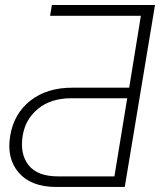

<svg xmlns="http://www.w3.org/2000/svg" viewBox="-20 -742 635 762"><path d="M475.1 0H203.1Q104 0 54.7 -56.4Q5.4 -112.8 20.5 -203.1Q35.2 -291.5 101.1 -343Q167 -394.5 269 -394H492.7L539.1 -679.2H178.7L186 -722.2H595.2ZM434.1 -42 484.9 -352.1H261.2Q181.6 -351.6 131.3 -310.5Q81.1 -269.5 70.3 -204.6Q58.1 -131.3 93.3 -86.7Q128.4 -42 210.4 -42Z"/></svg>

Font: Inter Display Extra Light
Style: Italic
Weight: 200
Italic angle: -9.39999°
Designer: Rasmus Andersson
Foundry: rsms
Version: Version 4.000;git-4fc901f